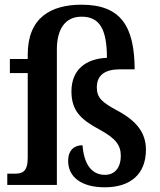

<svg xmlns="http://www.w3.org/2000/svg" viewBox="-20 -787 679 817"><path d="M426 10C535 10 601 -46 601 -150C601 -222 561 -272 482 -315C414 -351 392 -371 392 -415C392 -467 426 -492 491 -492H553C552 -673 496 -767 327 -767C198 -767 98 -713 98 -555V-536H22V-476H98V-116C98 -56 75 -48 43 -48H11V0H222V-576C222 -667 260 -716 327 -716C402 -716 435 -666 435 -541C343 -537 284 -489 284 -398C284 -317 323 -279 401 -237C474 -198 494 -168 494 -124C494 -71 466 -43 427 -43C365 -43 337 -95 331 -169C301 -169 270 -153 270 -102C270 -34 326 10 426 10Z"/></svg>

Font: Noto Serif Devanagari SemiCondensed SemiBold
Style: Regular
Weight: 600
Width: 4
Designer: Universal Thirst, Indian Type Foundry and the Monotype Design Team
Foundry: Monotype Imaging Inc.
Version: Version 2.004